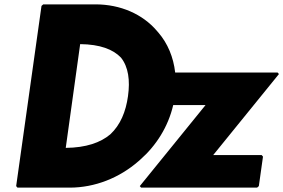

<svg xmlns="http://www.w3.org/2000/svg" viewBox="-20 -852 1297 879"><path d="M566 -412C556 -340 531 -280 485 -237C440 -199 374 -176 281 -175L347 -650C438 -649 498 -626 534 -588C568 -545 576 -484 566 -412ZM178 -832 170 -825 54 0 60 7H299C415 7 527 -38 614 -114L622 -121C695 -185 750 -272 773 -371H921L620 0L626 7H1157L1165 0L1184 -135L1178 -142H956L1257 -513L1251 -520H782C774 -590 748 -653 705 -703L704 -704L698 -711C633 -787 532 -832 417 -832Z"/></svg>

Font: Hussar Woodtype
Style: BlkObl
Weight: 900
Foundry: Cannot Into Space Fonts
Version: Version 1.07